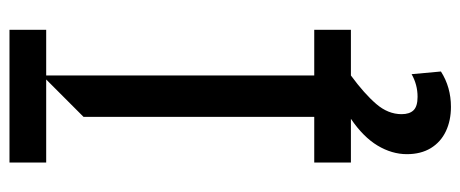

<svg xmlns="http://www.w3.org/2000/svg" viewBox="-306 -462 980 409"><g transform="rotate(-90 184.5 -257.0)"><path d="M326 -649.1H228.7V-78.1H326V0H228.7Q189.6 28.8 168 54Q146.3 79.2 146.3 108Q146.3 125 154.7 133.5Q163 142 183.2 142Q209.2 142 231.5 129.3L237.2 191.8Q203.8 213.1 161.9 213.1Q132.5 213.1 109.7 202.2Q87 191.4 74 170.3Q61.1 149.1 61.1 119.3Q61.1 87.4 79.4 56.8Q97.7 26.3 136.4 0H43.3V-78.1H140.6V-569.6L220.2 -649.1H43.3V-727.3H326Z"/></g></svg>

Font: Riot Sans
Style: Regular
Weight: 400
Designer: Rasmus Andersson
Foundry: rsms
Version: Version 4.001